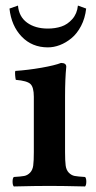

<svg xmlns="http://www.w3.org/2000/svg" viewBox="-20 -671 345 693"><path d="M214.8 -321.8V-122.1Q214.8 -89.8 217 -73.5Q219.2 -57.1 228.5 -47.6Q237.8 -38.1 249.5 -35.9Q261.2 -33.7 287.1 -32.2Q291.5 -27.8 291.5 -15.4Q291.5 -2.9 287.1 2Q205.1 0 159.2 0Q107.9 0 29.8 2Q25.4 -2.9 25.4 -15.4Q25.4 -27.8 29.8 -32.2Q55.7 -33.7 67.4 -35.9Q79.1 -38.1 88.4 -47.6Q97.7 -57.1 99.9 -73.5Q102.1 -89.8 102.1 -122.1V-321.8Q102.1 -356.4 89.8 -367.9Q77.6 -379.4 37.1 -382.8Q35.6 -387.7 34.7 -398.9Q33.7 -410.2 35.2 -415Q80.6 -418 129.4 -426.5Q178.2 -435.1 200.2 -443.8Q219.2 -443.8 219.2 -430.2Q214.8 -387.2 214.8 -321.8ZM14.2 -640.1 44.9 -650.9Q48.3 -610.8 77.6 -589.4Q106.9 -567.9 152.8 -567.9Q179.2 -567.9 201.4 -575.2Q223.6 -582.5 241 -602.1Q258.3 -621.6 261.2 -650.9L291 -640.1Q287.1 -605 272.5 -577.1Q257.8 -549.3 237.8 -533Q217.8 -516.6 196 -508.3Q174.3 -500 152.8 -500Q95.7 -500 58.3 -538.8Q21 -577.6 14.2 -640.1Z"/></svg>

Font: Common Serif SemiBold
Style: Regular
Weight: 600
Designer: Philipp H. Poll, Khaled Hosny
Foundry: Stefan Peev, Context Ltd.
Version: Version 1.026